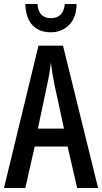

<svg xmlns="http://www.w3.org/2000/svg" viewBox="-20 -943 512 963"><path d="M367 0 319 -208H154L107 0H0L173 -714H296L472 0ZM253 -519Q241 -580 235 -629Q230 -579 217 -520L170 -298H301ZM364 -923Q364 -857 327.5 -819Q291 -781 234 -781Q177 -781 143 -816.5Q109 -852 107 -923H168Q173 -852 235 -852Q298 -852 305 -923Z"/></svg>

Font: Noto Sans Georgian ExtraCondensed Medium
Style: Regular
Weight: 500
Width: 2
Designer: Monotype Design Team, Akaki Razmadze
Foundry: Google LLC
Version: Version 2.005; ttfautohint (v1.8.4.7-5d5b)